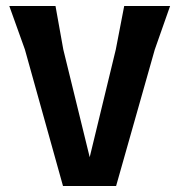

<svg xmlns="http://www.w3.org/2000/svg" viewBox="-20 -620 598 640"><path d="M547 -600 496 -455 367 0H190L63 -455L11 -600H165L191 -455L279 -96L366 -455L394 -600Z"/></svg>

Font: Farro Medium
Style: Regular
Weight: 500
Designer: Aceler Chua
Foundry: Grayscale Limited
Version: Version 1.101